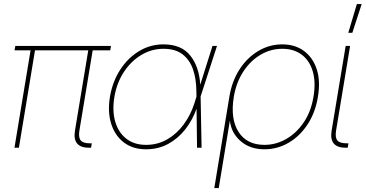

<svg xmlns="http://www.w3.org/2000/svg" viewBox="-20 -748 1851 972"><path d="M431.2 0Q345.7 0 359.4 -85.9L426.8 -493.2H157.2L75.7 0H53.2L134.8 -493.2H53.7L57.6 -515.6H542L538.1 -493.2H449.2L381.8 -85.9Q376.5 -51.8 388.7 -37.1Q400.9 -22.5 435.1 -22.5H444.8L440.9 0Z M719.2 7.8Q652.8 7.8 607.4 -26.6Q562 -61 543 -121.1Q523.9 -181.2 536.6 -257.8Q549.8 -335 588.4 -394.8Q627 -454.6 683.8 -489Q740.7 -523.4 807.1 -523.4Q898.9 -523.4 943.8 -466.1Q988.8 -408.7 993.7 -318.8L1055.7 -515.6H1078.6L995.6 -259.8L1000.5 0H977.5L975.1 -197.8Q954.6 -140.1 918.2 -93.5Q881.8 -46.9 831.5 -19.5Q781.2 7.8 719.2 7.8ZM974.6 -258.3 974.1 -287.6Q973.6 -349.6 956.8 -397.7Q939.9 -445.8 903.6 -473.4Q867.2 -501 807.6 -501Q748 -501 695.8 -470Q643.6 -439 607.4 -384Q571.3 -329.1 559.1 -257.8Q547.4 -186.5 563.5 -131.6Q579.6 -76.7 619.6 -45.7Q659.7 -14.6 719.2 -14.6Q778.8 -14.6 827.4 -43Q876 -71.3 910.6 -118.9Q945.3 -166.5 963.4 -223.1Z M1064.9 204.1 1141.1 -257.8Q1154.3 -338.4 1193.4 -397.9Q1232.4 -457.5 1288.6 -490.5Q1344.7 -523.4 1408.7 -523.4Q1473.1 -523.4 1518.3 -490.5Q1563.5 -457.5 1583.3 -397.9Q1603 -338.4 1589.4 -257.8Q1576.2 -177.2 1536.6 -117.4Q1497.1 -57.6 1440.4 -24.9Q1383.8 7.8 1318.8 7.8Q1245.1 7.8 1197.8 -33.9Q1150.4 -75.7 1144 -136.7H1143.6L1087.4 204.1ZM1318.8 -14.6Q1377 -14.6 1429 -44.4Q1481 -74.2 1517.8 -128.7Q1554.7 -183.1 1566.9 -257.8Q1579.6 -332.5 1563.2 -387.2Q1546.9 -441.9 1507.1 -471.4Q1467.3 -501 1409.2 -501Q1349.6 -501 1298.1 -470.2Q1246.6 -439.5 1211.2 -384.8Q1175.8 -330.1 1163.6 -257.8Q1145.5 -146 1187.5 -80.3Q1229.5 -14.6 1318.8 -14.6Z M1730.5 0Q1645 0 1658.7 -85.9L1730 -515.6H1752.4L1681.2 -85.9Q1675.8 -51.8 1688 -37.1Q1700.2 -22.5 1734.4 -22.5H1744.1L1740.2 0ZM1743.2 -582 1786.6 -727.5H1811L1763.7 -582Z"/></svg>

Font: Inter Display Thin
Style: Italic
Weight: 100
Italic angle: -9.39999°
Designer: Rasmus Andersson
Foundry: rsms
Version: Version 4.000;git-a52131595